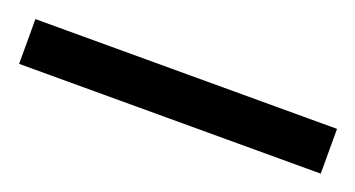

<svg xmlns="http://www.w3.org/2000/svg" viewBox="-26 -9 485 262"><g transform="rotate(20 217.0 122.5)"><path d="M436 155V90H-2V155Z"/></g></svg>

Font: Noto Sans Gujarati UI Medium
Style: Regular
Weight: 500
Designer: Jelle Bosma - Monotype Design Team, Universal Thirst
Foundry: Monotype Imaging Inc.
Version: Version 2.106